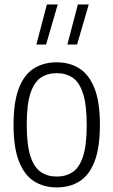

<svg xmlns="http://www.w3.org/2000/svg" viewBox="-20 -828 507 858"><path d="M233.5 9.5Q175 9.5 131.8 -18.2Q88.5 -46 64.5 -107.5Q40.5 -169 40.5 -270Q40.5 -371.5 64 -433Q87.5 -494.5 131 -522Q174.5 -549.5 233.5 -549.5Q292 -549.5 335.2 -521.8Q378.5 -494 402.5 -432.8Q426.5 -371.5 426.5 -270.5Q426.5 -169 403 -107.5Q379.5 -46 336.2 -18.2Q293 9.5 233.5 9.5ZM233.5 -39Q274.5 -39 304.8 -59.2Q335 -79.5 351.2 -129.2Q367.5 -179 367.5 -268.5Q367.5 -359.5 351 -410.2Q334.5 -461 304.5 -481Q274.5 -501 233.5 -501Q192.5 -501 162.5 -481Q132.5 -461 116 -411.2Q99.5 -361.5 99.5 -272Q99.5 -181 115.8 -130.5Q132 -80 162.2 -59.5Q192.5 -39 233.5 -39ZM281 -629 328 -808H376.5L324.5 -629ZM142.5 -629 189.5 -808H238L186 -629Z"/></svg>

Font: Encode Sans Cnd Lt
Style: Regular
Weight: 300
Width: 3
Designer: Multiple Designers
Foundry: Impallari Type
Version: Version 3.002; ttfautohint (v1.8.3) -l 8 -r 50 -G 200 -x 14 